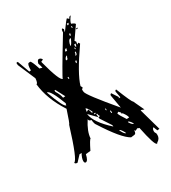

<svg xmlns="http://www.w3.org/2000/svg" viewBox="-191 -799 868 977"><g transform="rotate(-30 243.0 -310.5)"><path d="M289.1 -104.5 288.1 -113.3 248 -174.8 247.1 -183.6 205.1 -226.6Q210.9 -174.8 289.1 -104.5ZM328.1 -43 327.1 -47.9Q312.5 -74.2 305.7 -74.2L306.6 -69.3Q320.3 -43 328.1 -43ZM386.7 -64.5 385.7 -68.4Q374 -87.9 365.2 -88.9V-85Q377 -65.4 386.7 -64.5ZM319.3 -168.9 318.4 -182.6 313.5 -181.6 314.5 -168.9ZM301.8 -194.3 300.8 -204.1H296.9L297.9 -194.3ZM236.3 -206.1 245.1 -207 244.1 -211.9 235.4 -210.9ZM234.4 -219.7V-224.6Q219.7 -254.9 211.9 -254.9L209 -236.3L218.8 -242.2H222.7L229.5 -219.7ZM140.6 -359.4 154.3 -360.4 126 -414.1 121.1 -413.1 122.1 -404.3Q138.7 -377 140.6 -359.4ZM212.9 -427.7 217.8 -428.7 216.8 -438.5 211.9 -437.5ZM135.7 -317.4Q135.7 -326.2 138.7 -327.1Q102.5 -423.8 83 -423.8V-421.9Q120.1 -317.4 135.7 -317.4ZM287.1 -477.5Q293.9 -478.5 293.9 -492.2Q286.1 -490.2 286.1 -484.4ZM301.8 -511.7 305.7 -512.7Q313.5 -513.7 313.5 -531.2H308.6Q308.6 -523.4 301.8 -511.7ZM250 -515.6 258.8 -517.6Q258.8 -523.4 265.6 -536.1Q254.9 -535.2 249 -519.5ZM321.3 -542 320.3 -550.8H316.4L317.4 -542ZM330.1 -551.8Q330.1 -556.6 334 -566.4L324.2 -565.4L325.2 -551.8ZM268.6 -555.7 278.3 -556.6Q278.3 -561.5 281.2 -570.3Q268.6 -569.3 268.6 -555.7ZM304.7 -568.4Q311.5 -568.4 325.2 -598.6V-603.5Q309.6 -601.6 304.7 -568.4ZM329.1 -613.3Q335.9 -613.3 335.9 -627Q328.1 -625 328.1 -619.1ZM362.3 -644.5 361.3 -653.3H356.4L357.4 -644.5ZM345.7 -666Q354.5 -667 354.5 -676.8L344.7 -675.8ZM247.1 -183.6 256.8 -184.6Q251 -193.4 250 -203.1L245.1 -202.1ZM367.2 -103.5 381.8 -104.5Q380.9 -116.2 364.3 -138.7Q361.3 -140.6 357.4 -141.6Q357.4 -144.5 358.4 -146.5L348.6 -157.2L339.8 -152.3Q340.8 -142.6 367.2 -103.5ZM373 -627V-630.9L382.8 -631.8V-627.9ZM437.5 82Q423.8 82 400.4 -32.2H398.4L389.6 -36.1Q379.9 -30.3 375 -29.3Q375 -34.2 371.1 -34.2Q371.1 -15.6 360.4 -14.2Q349.6 -12.7 339.8 -11.7Q295.9 -35.2 217.8 -158.2Q211.9 -164.1 209 -189.5Q195.3 -189.5 194.3 -202.1Q160.2 -149.4 158.2 -109.4Q152.3 -109.4 126 -55.7L97.7 -52.7Q89.8 -16.6 76.2 -16.6Q68.4 -16.6 68.4 -29.3Q68.4 -44.9 82 -69.3L69.3 -68.4L39.1 -36.1Q25.4 -36.1 24.4 -44.9Q43.9 -46.9 98.6 -224.6Q103.5 -226.6 127.9 -301.8Q66.4 -396.5 57.6 -486.3Q66.4 -487.3 68.4 -515.6L24.4 -618.2L23.4 -631.8L32.2 -632.8L58.6 -560.5L68.4 -561.5Q68.4 -598.6 78.1 -600.6L86.9 -601.6Q93.8 -601.6 111.3 -547.9Q116.2 -547.9 126 -543.9Q125 -553.7 118.2 -572.3Q123 -591.8 131.8 -591.8Q142.6 -591.8 149.4 -580.1Q141.6 -574.2 136.7 -574.2V-569.3Q169.9 -443.4 187.5 -443.4Q187.5 -452.1 306.6 -647.5Q306.6 -666 313.5 -667L319.3 -659.2Q315.4 -648.4 315.4 -643.6Q356.4 -700.2 360.4 -700.2Q363.3 -692.4 371.1 -692.4Q371.1 -702.1 383.8 -703.1Q364.3 -676.8 364.3 -665Q383.8 -658.2 384.8 -651.4L335.9 -581.1L341.8 -572.3Q338.9 -564.5 338.9 -557.6L347.7 -563.5L353.5 -554.7Q264.6 -427.7 247.1 -366.2Q252.9 -357.4 252.9 -352.5Q245.1 -350.6 245.1 -344.7L246.1 -333Q248 -313.5 370.1 -168.9L356.4 -247.1Q356.4 -254.9 364.3 -256.8L388.7 -219.7Q384.8 -218.8 384.8 -214.8L394.5 -215.8L387.7 -252Q387.7 -259.8 395.5 -260.7Q433.6 -165 439.5 -165L469.7 -100.6L454.1 -106.4H450.2L486.3 22.5L473.6 24.4Q464.8 4.9 464.8 1Q455.1 2.9 455.1 20.5Q455.1 27.3 460.9 34.2L461.9 44.9Q461.9 66.4 441.4 78.1Q441.4 82 437.5 82Z"/></g></svg>

Font: Blackcraft
Style: Regular
Weight: 400
Designer: GGBotNet
Foundry: GGBotNet
Version: 1.00